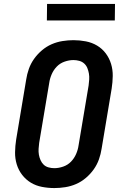

<svg xmlns="http://www.w3.org/2000/svg" viewBox="-20 -947 640 975"><path d="M256 8Q224 8 193 2Q162 -4 136.5 -19.5Q111 -35 92.5 -59Q74 -83 65 -112.5Q56 -142 56.5 -174Q57 -206 62 -238L113 -543Q117 -570 126.5 -597Q136 -624 153 -648Q170 -672 193 -691.5Q216 -711 242.5 -722.5Q269 -734 297.5 -738.5Q326 -743 353 -743Q385 -743 416 -737Q447 -731 473 -715.5Q499 -700 517 -676Q535 -652 544 -622.5Q553 -593 552.5 -561Q552 -529 547 -497L496 -192Q492 -165 482.5 -138Q473 -111 456 -87Q439 -63 416 -43.5Q393 -24 366.5 -12.5Q340 -1 311.5 3.5Q283 8 256 8ZM256 -93Q278 -93 301 -101Q324 -109 340.5 -126Q357 -143 366.5 -165Q376 -187 379 -209L430 -513Q432 -528 433 -543.5Q434 -559 431.5 -573.5Q429 -588 423.5 -601.5Q418 -615 407.5 -624.5Q397 -634 382.5 -638Q368 -642 353 -642Q331 -642 308 -634Q285 -626 268.5 -609Q252 -592 242.5 -570Q233 -548 230 -526L179 -222Q177 -207 176 -191.5Q175 -176 177.5 -161.5Q180 -147 186 -133.5Q192 -120 202 -110.5Q212 -101 226.5 -97Q241 -93 256 -93ZM218 -843 219 -927H564L563 -843Z"/></svg>

Font: Iosevka HT Extended
Style: Bold Italic
Weight: 700
Width: 7
Italic angle: -9°
Monospace: yes
Designer: Belleve Invis
Foundry: Belleve Invis
Version: Version 32.3.0; ttfautohint (v1.8.4)